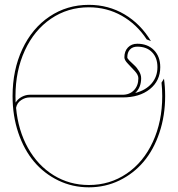

<svg xmlns="http://www.w3.org/2000/svg" viewBox="-20 -783 745 805"><path d="M546.9 -393.1Q590.8 -404.3 615.5 -432.9Q640.1 -461.4 640.1 -501.5Q640.1 -541 617.4 -564.2Q594.7 -587.4 555.7 -587.4Q536.1 -587.4 524.9 -575.4Q513.7 -563.5 513.7 -542.5Q513.7 -538.1 522.7 -528.8Q531.7 -519.5 542.7 -509.8Q553.7 -500 562.7 -484.9Q571.8 -469.7 571.8 -455.1Q571.8 -416 546.9 -393.1ZM352.5 -762.7Q434.6 -762.7 502.2 -722.7Q569.8 -682.6 612.8 -610.8L595.2 -617.7Q553.2 -681.6 490.5 -717Q427.7 -752.4 352.5 -752.4Q264.2 -752.4 193.8 -704.6Q123.5 -656.7 84.2 -571.5Q44.9 -486.3 44.9 -379.9Q44.9 -361.8 45.4 -353Q54.7 -368.2 71.3 -377Q87.9 -385.7 104.5 -385.7H493.7Q523.4 -385.7 541.7 -404.8Q560.1 -423.8 560.1 -455.1Q560.1 -468.8 545.4 -484.9Q530.8 -501 516.1 -516.1Q501.5 -531.2 501.5 -542.5Q501.5 -568.4 516.4 -584Q531.2 -599.6 555.7 -599.6Q599.1 -599.6 625.5 -572.8Q651.9 -545.9 651.9 -501.5Q651.9 -444.3 608.4 -409.4Q564.9 -374.5 493.7 -374.5H104.5Q85.4 -374.5 68.4 -363Q51.3 -351.6 47.4 -331.1V-330.6Q56.2 -236.3 97.2 -162.8Q138.2 -89.4 204.8 -48.3Q271.5 -7.3 352.5 -7.3Q440.9 -7.3 511.2 -55.2Q581.5 -103 620.8 -188.2Q660.2 -273.4 660.2 -379.9Q660.2 -408.7 657.2 -436.5L667.5 -453.1Q672.4 -419.4 672.4 -379.9Q672.4 -297.9 648.4 -226.6Q624.5 -155.3 582.3 -105.2Q540 -55.2 480.7 -26.4Q421.4 2.4 352.5 2.4Q283.7 2.4 224.4 -26.4Q165 -55.2 122.8 -105.2Q80.6 -155.3 56.6 -226.6Q32.7 -297.9 32.7 -379.9Q32.7 -489.7 73.7 -577.1Q114.7 -664.6 187.7 -713.6Q260.7 -762.7 352.5 -762.7Z"/></svg>

Font: ZnikomitNo24
Style: Thin
Weight: 300
Designer: gluk
Foundry: gluk
Version: Version 0.55